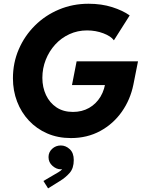

<svg xmlns="http://www.w3.org/2000/svg" viewBox="-20 -748 783 1051"><path d="M368.2 7.8Q296.9 7.8 238.5 -17.6Q180.2 -43 138.2 -87.9Q96.2 -132.8 73.5 -192.1Q50.8 -251.5 50.8 -319.3Q50.8 -404.3 82.8 -478.3Q114.7 -552.2 171.4 -608.4Q228 -664.6 303.2 -696Q378.4 -727.5 464.8 -727.5Q535.6 -727.5 594 -709Q652.3 -690.4 689.9 -663.6L603.5 -527.3Q587.4 -549.8 545.7 -565.7Q503.9 -581.5 456.5 -581.5Q404.8 -581.5 360.1 -561Q315.4 -540.5 282.2 -504.2Q249 -467.8 230.5 -420.9Q211.9 -374 211.9 -321.8Q211.9 -270 231.9 -227.5Q252 -185.1 289.3 -160.2Q326.7 -135.3 379.4 -135.3Q428.7 -135.3 467.5 -157.2Q506.3 -179.2 530.3 -219Q554.2 -258.8 559.1 -313L628.4 -282.2H374L399.4 -412.1H735.4L710.4 -286.1Q693.8 -203.1 647 -136.5Q600.1 -69.8 528.8 -31Q457.5 7.8 368.2 7.8ZM243.2 283.2 217.8 242.7 276.9 208Q284.7 203.1 298.8 195.3Q313 187.5 324.2 174.3Q335.4 161.1 335 142.1H345.7Q348.1 152.3 340.6 165.5Q333 178.7 312 178.7Q288.6 178.7 267.1 159.7Q245.6 140.6 245.6 111.8Q245.6 85 265.4 66.7Q285.2 48.3 313 48.3Q339.8 48.3 361.8 68.6Q383.8 88.9 383.8 127.9Q383.8 172.9 361.3 198.5Q338.9 224.1 308.1 242.7Z"/></svg>

Font: Reddit Sans ExtraBold
Style: Italic
Weight: 800
Italic angle: -11.25°
Designer: Stephen Hutchings
Version: Version 1.013